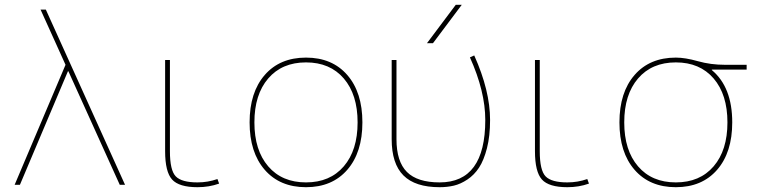

<svg xmlns="http://www.w3.org/2000/svg" viewBox="-20 -770 3162 800"><path d="M263 -473 63 0H41L253 -500L149 -730H171L501 0H479L265 -473Z M688 -520V-140Q688 -60 712.5 -35Q737 -10 803 -10Q846 -10 886 -24L893 -5Q851 10 803 10Q726 10 697 -22Q668 -54 668 -140V-520Z M1083 -62.5Q1020 -135 1020 -260Q1020 -385 1083 -457.5Q1146 -530 1255 -530Q1364 -530 1427 -457.5Q1490 -385 1490 -260Q1490 -135 1427 -62.5Q1364 10 1255 10Q1146 10 1083 -62.5ZM1097.5 -77Q1155 -10 1255 -10Q1355 -10 1412.5 -77Q1470 -144 1470 -260Q1470 -376 1412.5 -443Q1355 -510 1255 -510Q1155 -510 1097.5 -443Q1040 -376 1040 -260Q1040 -144 1097.5 -77Z M1784 -590H1759L1879 -750H1904ZM1938 -531 1956 -539Q2022 -392 2022 -270Q2022 -203 2009 -152.5Q1996 -102 1976 -71.5Q1956 -41 1927.5 -22Q1899 -3 1871 3.5Q1843 10 1812 10Q1710 10 1661 -39Q1612 -88 1612 -190V-520H1632V-190Q1632 -97 1675.5 -53.5Q1719 -10 1812 -10Q2002 -10 2002 -270Q2002 -389 1938 -531Z M2229 -520V-140Q2229 -60 2253.5 -35Q2278 -10 2344 -10Q2387 -10 2427 -24L2434 -5Q2392 10 2344 10Q2267 10 2238 -22Q2209 -54 2209 -140V-520Z M2946 -480V-478Q3031 -407 3031 -260Q3031 -135 2968 -62.5Q2905 10 2796 10Q2687 10 2624 -62.5Q2561 -135 2561 -260Q2561 -385 2624 -457.5Q2687 -530 2796 -530Q2835 -530 2888 -515Q2941 -500 3001 -500H3091V-480ZM2638.5 -77Q2696 -10 2796 -10Q2896 -10 2953.5 -77Q3011 -144 3011 -260Q3011 -376 2953.5 -443Q2896 -510 2796 -510Q2696 -510 2638.5 -443Q2581 -376 2581 -260Q2581 -144 2638.5 -77Z"/></svg>

Font: M PLUS 1p Thin
Style: Regular
Weight: 250
Version: Version 1.062